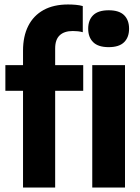

<svg xmlns="http://www.w3.org/2000/svg" viewBox="-20 -838 627 858"><path d="M82.9 0V-611.4Q82.9 -676 106.3 -722.2Q129.7 -768.4 174.6 -793.2Q219.6 -818 284.3 -818Q300.8 -818 318.4 -816.5Q336 -814.9 349.9 -810.9V-694.1Q339 -697.1 328.4 -698.2Q317.9 -699.4 305.5 -699.4Q267.1 -699.4 246.8 -680.2Q226.5 -661.1 226.5 -621.6V0ZM4 -432.2V-547H351.9V-432.2ZM392.3 0V-547H538.6V0ZM465.7 -627.3Q419 -627.3 396.5 -649.4Q374.1 -671.4 374.1 -709.6Q374.1 -748.3 396.5 -770.2Q419 -792.1 465.7 -792.1Q512.3 -792.1 534.6 -770.2Q556.8 -748.3 556.8 -709.6Q556.8 -671.4 534.6 -649.4Q512.3 -627.3 465.7 -627.3Z"/></svg>

Font: Encode Sans Condensed Thin
Style: Regular
Weight: 100
Width: 3
Designer: Multiple Designers
Foundry: Impallari Type
Version: Version 3.002